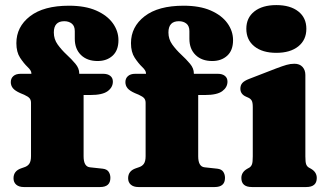

<svg xmlns="http://www.w3.org/2000/svg" viewBox="-20 -754 1316 774"><path d="M317 -124Q317 -82 343 -79.5L394 -74Q411 -72 418 -61.5Q425 -51 425 -37Q425 0 383.5 0H76Q56.5 0 45.5 -9.5Q34.5 -19 34.5 -35.5Q34.5 -65 65.5 -75.5L77 -79.5Q91.5 -84 98.2 -94.2Q105 -104.5 105 -124.5V-339.5Q105 -350.5 99.5 -357.5Q94 -364.5 77.5 -372L62 -378.5Q40.5 -388 32 -398.5Q23.5 -409 23.5 -423Q23.5 -438 33.8 -447.2Q44 -456.5 63.5 -456.5H106.5V-459Q106.5 -469.5 91.2 -484Q76 -498.5 61 -521.2Q46 -544 46 -580Q46 -646 101 -688.5Q156 -731 258 -731Q323 -731 367.2 -711.8Q411.5 -692.5 434.5 -660.8Q457.5 -629 457.5 -592Q457.5 -551 434 -529.5Q410.5 -508 373.5 -508Q331.5 -508 306.5 -532.2Q281.5 -556.5 281.5 -597.5V-628.5Q281.5 -649 269.5 -658.8Q257.5 -668.5 239 -668.5Q197 -668.5 197 -623Q197 -596 212.5 -574.5Q228 -553 248.2 -534.2Q268.5 -515.5 284 -497Q299.5 -478.5 299.5 -458V-456.5H396Q414 -456.5 424.5 -448.2Q435 -440 435 -425Q435 -402 414 -386.5Q393 -371 344.5 -371H317ZM779 -124Q779 -82 805 -79.5L856 -74Q873 -72 880 -61.5Q887 -51 887 -37Q887 0 845.5 0H538Q518.5 0 507.5 -9.5Q496.5 -19 496.5 -35.5Q496.5 -65 527.5 -75.5L539 -79.5Q553.5 -84 560.2 -94.2Q567 -104.5 567 -124.5V-339.5Q567 -350.5 561.5 -357.5Q556 -364.5 539.5 -372L524 -378.5Q502.5 -388 494 -398.5Q485.5 -409 485.5 -423Q485.5 -438 495.8 -447.2Q506 -456.5 525.5 -456.5H568.5V-459Q568.5 -469.5 553.2 -484Q538 -498.5 523 -521.2Q508 -544 508 -580Q508 -646 563 -688.5Q618 -731 720 -731Q785 -731 829.2 -711.8Q873.5 -692.5 896.5 -660.8Q919.5 -629 919.5 -592Q919.5 -551 896 -529.5Q872.5 -508 835.5 -508Q793.5 -508 768.5 -532.2Q743.5 -556.5 743.5 -597.5V-628.5Q743.5 -649 731.5 -658.8Q719.5 -668.5 701 -668.5Q659 -668.5 659 -623Q659 -596 674.5 -574.5Q690 -553 710.2 -534.2Q730.5 -515.5 746 -497Q761.5 -478.5 761.5 -458V-456.5H858Q876 -456.5 886.5 -448.2Q897 -440 897 -425Q897 -402 876 -386.5Q855 -371 806.5 -371H779ZM1094 -541Q1038 -541 1005.5 -567Q973 -593 973 -638Q973 -682.5 1005.5 -708Q1038 -733.5 1094 -733.5Q1150 -733.5 1182.5 -708Q1215 -682.5 1215 -638Q1215 -593 1182.5 -567Q1150 -541 1094 -541ZM1211 -452V-123.5Q1211 -100.5 1214.2 -91.8Q1217.5 -83 1225 -78.5L1234 -73.5Q1257 -60 1257 -36.5Q1257 0 1214.5 0H995.5Q953 0 953 -36.5Q953 -60 976.5 -73.5L985.5 -78.5Q992.5 -83 995.8 -91.8Q999 -100.5 999 -123.5V-322.5Q999 -342 994.2 -349.2Q989.5 -356.5 980.5 -360.5L971.5 -364.5Q949 -374.5 949 -396.5Q949 -410.5 957 -419.5Q965 -428.5 984.5 -436L1093 -478Q1119.5 -488 1135.2 -492.5Q1151 -497 1166.5 -497Q1188 -497 1199.5 -484.2Q1211 -471.5 1211 -452Z"/></svg>

Font: Fraunces 9pt S050 Black
Style: Regular
Weight: 900
Version: Version 1.000; ttfautohint (v1.8.3)